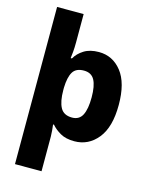

<svg xmlns="http://www.w3.org/2000/svg" viewBox="-143 -850 923 1180"><g transform="rotate(15 318.5 -260.0)"><path d="M592 -276Q592 -135 533.5 -62.5Q475 10 385 10Q331 10 296 -10Q261 -30 239 -56H233Q235 -42 237 -19Q239 4 239 20V240H70V-760H239V-580Q239 -545 236.5 -519Q234 -493 232 -478H240Q259 -512 296.5 -535.5Q334 -559 391 -559Q479 -559 535.5 -487.5Q592 -416 592 -276ZM419 -278Q419 -351 399 -388Q379 -425 331 -425Q281 -425 261 -392Q241 -359 239 -292V-277Q239 -204 260 -165.5Q281 -127 334 -127Q380 -127 399.5 -165.5Q419 -204 419 -278Z"/></g></svg>

Font: Noto Sans Khmer UI ExtraBold
Style: Regular
Weight: 800
Designer: Danh Hong and the Monotype Design Team
Foundry: Monotype Imaging Inc.
Version: Version 2.002; ttfautohint (v1.8.4.7-5d5b)